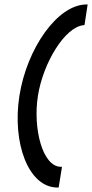

<svg xmlns="http://www.w3.org/2000/svg" viewBox="-20 -715 413 861"><path d="M67 -285C34 -74 107 126 238 126H243L258 33H253C171 33 127 -138 150 -285C173 -432 270 -593 354 -602L359 -603L373 -695H368C237 -695 100 -496 67 -285Z"/></svg>

Font: Charger Pro
Style: BdNarObl
Weight: 700
Designer: Jasper
Foundry: Cannot Into Space Fonts
Version: Version 1.09